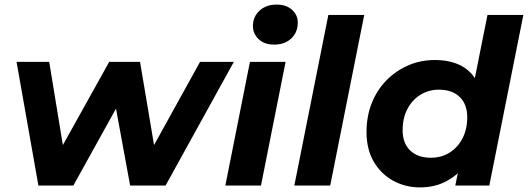

<svg xmlns="http://www.w3.org/2000/svg" viewBox="-20 -807 2296 835"><path d="M147 0 52 -538H194L270 -75H197L455 -538H589L667 -75H594L850 -538H997L700 0H546L473 -397H519L299 0Z M960 0 1067 -538H1222L1115 0ZM1172 -613Q1130 -613 1105 -636.5Q1080 -660 1080 -694Q1080 -734 1108.5 -760.5Q1137 -787 1183 -787Q1225 -787 1250 -764.5Q1275 -742 1275 -709Q1275 -666 1246.5 -639.5Q1218 -613 1172 -613Z M1260 0 1408 -742H1564L1416 0Z M1806 8Q1744 8 1691 -20.5Q1638 -49 1606 -103Q1574 -157 1574 -233Q1574 -301 1596.5 -358Q1619 -415 1660 -457Q1701 -499 1755 -522.5Q1809 -546 1871 -546Q1934 -546 1980 -524Q2026 -502 2051.5 -456.5Q2077 -411 2077 -342Q2077 -268 2059.5 -204.5Q2042 -141 2007 -93.5Q1972 -46 1921.5 -19Q1871 8 1806 8ZM1854 -121Q1900 -121 1935.5 -143.5Q1971 -166 1991.5 -205.5Q2012 -245 2012 -298Q2012 -353 1979.5 -385Q1947 -417 1889 -417Q1844 -417 1808 -394.5Q1772 -372 1751.5 -332.5Q1731 -293 1731 -240Q1731 -185 1763.5 -153Q1796 -121 1854 -121ZM1960 0 1982 -107 2016 -267 2037 -427 2100 -742H2256L2108 0Z"/></svg>

Font: Montserrat Thin
Style: Bold Italic
Weight: 700
Italic angle: -11.3°
Version: Version 9.000